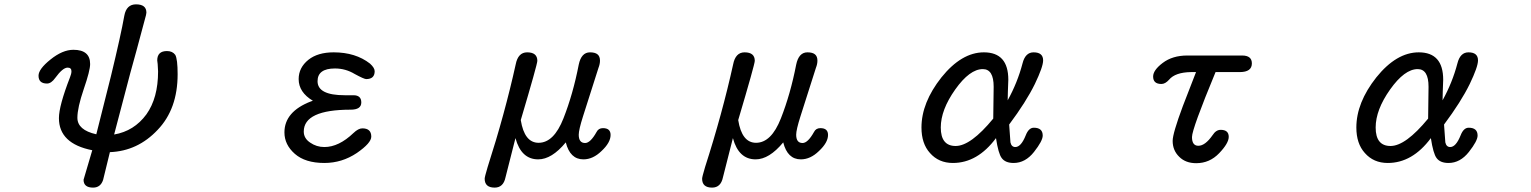

<svg xmlns="http://www.w3.org/2000/svg" viewBox="-20 -728 7040 883"><path d="M364.3 98.6 404.3 -37.1Q251 -67.4 251 -184.6Q251 -241.2 301.8 -372.1Q308.6 -388.7 308.6 -400.4Q308.6 -417 291 -417Q268.6 -417 234.4 -370.1Q215.8 -343.8 196.3 -343.8Q157.2 -343.8 157.2 -379.9Q157.2 -410.2 211.9 -454.1Q267.6 -499 317.4 -499Q394.5 -499 394.5 -433.6Q394.5 -403.3 365.2 -318.4Q335.9 -232.4 335.9 -186.5Q335.9 -129.9 422.9 -110.4L490.2 -377.9Q536.1 -567.4 551.8 -656.2Q561.5 -708 605.5 -708Q653.3 -708 653.3 -669.9L651.4 -658.2L608.4 -498L579.1 -391.6L504.9 -109.4Q596.7 -125 653.3 -202.1Q707 -277.3 707 -399.4L705.1 -433.6L703.1 -450.2Q703.1 -493.2 748 -493.2Q773.4 -493.2 786.1 -475.6Q796.9 -456.1 796.9 -386.7Q796.9 -226.6 705.1 -130.9Q613.3 -33.2 485.4 -28.3L454.1 99.6Q442.4 134.8 408.2 134.8Q364.3 134.8 364.3 98.6Z M1335.9 -20.5Q1288.1 -62.5 1288.1 -119.1Q1288.1 -214.8 1410.2 -261.7L1418.9 -264.6Q1353.5 -303.7 1353.5 -364.3Q1353.5 -417 1398.4 -453.1Q1441.4 -487.3 1514.6 -487.3Q1615.2 -487.3 1681.6 -435.5Q1703.1 -416 1703.1 -400.4Q1703.1 -364.3 1664.1 -364.3Q1654.3 -364.3 1611.3 -387.7Q1569.3 -413.1 1520.5 -413.1Q1440.4 -413.1 1440.4 -354.5Q1440.4 -290 1565.4 -290H1605.5Q1641.6 -290 1641.6 -256.8Q1641.6 -223.6 1592.8 -223.6Q1377 -223.6 1377 -123Q1377 -91.8 1406.2 -72.3Q1435.5 -51.8 1471.7 -51.8Q1538.1 -51.8 1605.5 -116.2Q1627.9 -137.7 1646.5 -137.7Q1687.5 -137.7 1687.5 -99.6Q1687.5 -70.3 1621.1 -24.4Q1552.7 21.5 1471.7 21.5Q1383.8 21.5 1335.9 -20.5Z M2209 93.8Q2209 85.9 2222.7 40Q2301.8 -206.1 2351.6 -431.6Q2362.3 -487.3 2404.3 -487.3Q2451.2 -487.3 2451.2 -448.2Q2451.2 -432.6 2375 -175.8Q2391.6 -71.3 2457 -71.3Q2527.3 -71.3 2571.3 -183.6Q2615.2 -294.9 2641.6 -430.7Q2653.3 -487.3 2693.4 -487.3Q2716.8 -487.3 2728 -478Q2739.3 -468.8 2739.3 -449.2Q2739.3 -433.6 2732.4 -416L2661.1 -192.4Q2641.6 -130.9 2641.6 -108.4Q2641.6 -70.3 2670.9 -70.3Q2695.3 -70.3 2723.6 -121.1Q2732.4 -138.7 2752.9 -138.7Q2788.1 -138.7 2788.1 -107.4Q2788.1 -72.3 2746.1 -33.2Q2707 4.9 2663.1 4.9Q2601.6 4.9 2582 -73.2Q2517.6 4.9 2455.1 4.9Q2377 4.9 2350.6 -92.8L2304.7 87.9Q2294.9 134.8 2254.9 134.8Q2209 134.8 2209 93.8Z M3209 93.8Q3209 85.9 3222.7 40Q3301.8 -206.1 3351.6 -431.6Q3362.3 -487.3 3404.3 -487.3Q3451.2 -487.3 3451.2 -448.2Q3451.2 -432.6 3375 -175.8Q3391.6 -71.3 3457 -71.3Q3527.3 -71.3 3571.3 -183.6Q3615.2 -294.9 3641.6 -430.7Q3653.3 -487.3 3693.4 -487.3Q3716.8 -487.3 3728 -478Q3739.3 -468.8 3739.3 -449.2Q3739.3 -433.6 3732.4 -416L3661.1 -192.4Q3641.6 -130.9 3641.6 -108.4Q3641.6 -70.3 3670.9 -70.3Q3695.3 -70.3 3723.6 -121.1Q3732.4 -138.7 3752.9 -138.7Q3788.1 -138.7 3788.1 -107.4Q3788.1 -72.3 3746.1 -33.2Q3707 4.9 3663.1 4.9Q3601.6 4.9 3582 -73.2Q3517.6 4.9 3455.1 4.9Q3377 4.9 3350.6 -92.8L3304.7 87.9Q3294.9 134.8 3254.9 134.8Q3209 134.8 3209 93.8Z M4256.8 -24.4Q4217.8 -67.4 4217.8 -141.6Q4217.8 -255.9 4309.6 -372.1Q4402.3 -487.3 4504.9 -487.3Q4617.2 -487.3 4617.2 -361.3L4615.2 -306.6L4614.3 -266.6Q4659.2 -347.7 4682.6 -436.5Q4695.3 -487.3 4733.4 -487.3Q4777.3 -487.3 4777.3 -450.2Q4777.3 -420.9 4739.3 -341.8Q4699.2 -259.8 4621.1 -155.3L4627 -73.2Q4631.8 -51.8 4649.4 -51.8Q4675.8 -51.8 4697.3 -105.5Q4710.9 -140.6 4734.4 -140.6Q4775.4 -140.6 4775.4 -104.5Q4775.4 -80.1 4735.4 -29.3Q4695.3 21.5 4641.6 21.5Q4603.5 21.5 4586.9 -1Q4571.3 -21.5 4560.5 -92.8Q4475.6 21.5 4362.3 21.5Q4296.9 21.5 4256.8 -24.4ZM4547.9 -182.6 4549.8 -329.1Q4549.8 -410.2 4500 -410.2Q4439.5 -410.2 4373 -316.4Q4306.6 -222.7 4306.6 -141.6Q4306.6 -56.6 4375 -56.6Q4444.3 -56.6 4547.9 -182.6Z M5403.3 -6.8Q5373 -36.1 5373 -80.1Q5373 -114.3 5419.9 -240.2L5480.5 -396.5H5458Q5384.8 -395.5 5356.4 -361.3Q5338.9 -341.8 5321.3 -341.8Q5283.2 -341.8 5283.2 -376Q5283.2 -405.3 5327.1 -438.5Q5372.1 -472.7 5440.4 -472.7H5692.4Q5737.3 -472.7 5737.3 -436.5Q5737.3 -396.5 5681.6 -396.5H5570.3Q5461.9 -134.8 5461.9 -97.7Q5461.9 -57.6 5491.2 -57.6Q5522.5 -57.6 5556.6 -106.4Q5572.3 -130.9 5593.8 -130.9Q5630.9 -130.9 5630.9 -98.6Q5630.9 -69.3 5586.9 -23.4Q5543 22.5 5481.4 22.5Q5432.6 22.5 5403.3 -6.8Z M6256.8 -24.4Q6217.8 -67.4 6217.8 -141.6Q6217.8 -255.9 6309.6 -372.1Q6402.3 -487.3 6504.9 -487.3Q6617.2 -487.3 6617.2 -361.3L6615.2 -306.6L6614.3 -266.6Q6659.2 -347.7 6682.6 -436.5Q6695.3 -487.3 6733.4 -487.3Q6777.3 -487.3 6777.3 -450.2Q6777.3 -420.9 6739.3 -341.8Q6699.2 -259.8 6621.1 -155.3L6627 -73.2Q6631.8 -51.8 6649.4 -51.8Q6675.8 -51.8 6697.3 -105.5Q6710.9 -140.6 6734.4 -140.6Q6775.4 -140.6 6775.4 -104.5Q6775.4 -80.1 6735.4 -29.3Q6695.3 21.5 6641.6 21.5Q6603.5 21.5 6586.9 -1Q6571.3 -21.5 6560.5 -92.8Q6475.6 21.5 6362.3 21.5Q6296.9 21.5 6256.8 -24.4ZM6547.9 -182.6 6549.8 -329.1Q6549.8 -410.2 6500 -410.2Q6439.5 -410.2 6373 -316.4Q6306.6 -222.7 6306.6 -141.6Q6306.6 -56.6 6375 -56.6Q6444.3 -56.6 6547.9 -182.6Z"/></svg>

Font: jf-openhuninn-1.0
Style: Regular
Weight: 400
Designer: [Kosugi Maru]
      Designed by Motoya company      

      [Varela Round]
      Joe Prince(Latin component); Avraham Co
Foundry: justfont CO.,LTD.
Version: 1.0